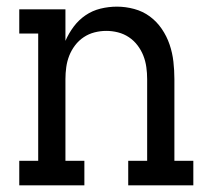

<svg xmlns="http://www.w3.org/2000/svg" viewBox="-20 -558 640 578"><path d="M38 0V-74H95V-457H38V-530H177V-435Q187 -458 202 -478Q217 -498 237.5 -512Q258 -526 282.5 -532Q307 -538 332 -538Q358 -538 384 -531Q410 -524 431 -508.5Q452 -493 467 -471Q482 -449 490.5 -424Q499 -399 502 -372.5Q505 -346 505 -320V-74H562V0H366V-74H423V-320Q423 -338 420.5 -356Q418 -374 411.5 -390.5Q405 -407 394 -421.5Q383 -436 368 -446Q353 -456 335.5 -460.5Q318 -465 300 -465Q282 -465 264.5 -460.5Q247 -456 232 -446Q217 -436 206 -421.5Q195 -407 188.5 -390.5Q182 -374 179.5 -356Q177 -338 177 -320V-74H234V0Z"/></svg>

Font: Iosevka Curly Slab Extended
Style: Regular
Weight: 400
Width: 7
Monospace: yes
Designer: Belleve Invis
Foundry: Belleve Invis
Version: Version 11.1.0; ttfautohint (v1.8.3)